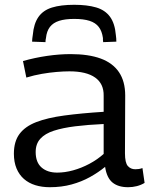

<svg xmlns="http://www.w3.org/2000/svg" viewBox="-20 -772 630 802"><path d="M38 -130Q38 -181 61.5 -212.5Q85 -244 131.5 -262Q178 -280 248.5 -289.5Q319 -299 413 -305V-372Q414 -422 377.5 -448Q341 -474 270 -474Q246 -474 216.5 -471.5Q187 -469 155 -463.5Q123 -458 90 -448L76 -517Q125 -531 176.5 -538.5Q228 -546 275 -546Q350 -546 400.5 -527.5Q451 -509 477 -470.5Q503 -432 503 -373L502 -132Q502 -92 514 -78.5Q526 -65 545 -65Q552 -65 559.5 -66Q567 -67 575 -70L584 -8Q569 1 551.5 5.5Q534 10 515 10Q474 10 450 -9.5Q426 -29 419 -75Q391 -52 356 -32.5Q321 -13 279 -1.5Q237 10 188 10Q155 10 127.5 1.5Q100 -7 80 -24.5Q60 -42 49 -68.5Q38 -95 38 -130ZM129 -137Q129 -94 153.5 -72.5Q178 -51 219 -51Q251 -51 285.5 -60.5Q320 -70 353 -87.5Q386 -105 413 -129V-254Q347 -251 294.5 -244.5Q242 -238 205 -226Q168 -214 148.5 -192.5Q129 -171 129 -137ZM290 -752Q344 -752 381.5 -741Q419 -730 439.5 -702Q460 -674 464 -625Q465 -618 465.5 -611.5Q466 -605 466 -598L411 -596Q410 -601 410 -605Q410 -609 410 -613Q406 -642 392.5 -659.5Q379 -677 354 -685Q329 -693 290 -693Q252 -693 227 -685Q202 -677 188.5 -659.5Q175 -642 172 -613Q171 -609 170.5 -605Q170 -601 170 -596L114 -598Q114 -605 115 -612Q116 -619 117 -626Q121 -673 140.5 -701Q160 -729 197 -740.5Q234 -752 290 -752Z"/></svg>

Font: Georama SemiExpanded
Style: Regular
Weight: 400
Width: 6
Designer: Jean-Baptiste Levee
Foundry: Production Type
Version: Version 1.001